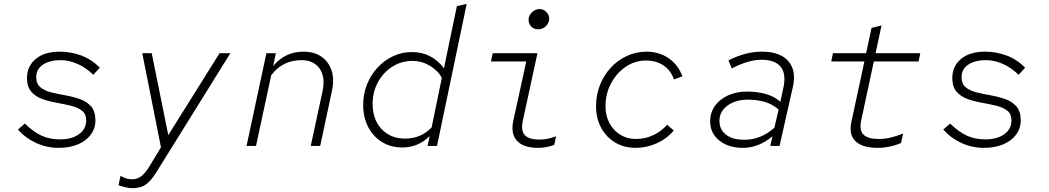

<svg xmlns="http://www.w3.org/2000/svg" viewBox="-20 -757 5440 996"><path d="M284 10Q223 10 168 -15Q113 -40 73 -85L109 -116Q153 -73 195 -53.5Q237 -34 290 -34Q353 -34 390 -61Q427 -88 427 -132Q427 -166 405 -183Q383 -200 348 -208.5Q313 -217 273.5 -224Q234 -231 199 -243.5Q164 -256 142 -281.5Q120 -307 120 -352Q120 -413 165 -451Q210 -489 290 -489Q347 -489 400.5 -469.5Q454 -450 498 -406L464 -369Q425 -407 381 -426Q337 -445 295 -445Q237 -445 202.5 -421.5Q168 -398 168 -357Q168 -322 190 -304Q212 -286 247 -277.5Q282 -269 321.5 -262Q361 -255 396 -242.5Q431 -230 453 -204.5Q475 -179 475 -132Q475 -91 451 -58.5Q427 -26 384 -8Q341 10 284 10Z M665 219Q650 219 633 215Q616 211 595 204L605 155Q622 165 636 169Q650 173 666 173Q692 173 712.5 157.5Q733 142 754 108L815 7L718 -481H767L853 -56L1119 -481H1175L797 127Q775 163 756 183Q737 203 716 211Q695 219 665 219Z M1259 0 1362 -481H1411L1397 -415Q1431 -454 1469.5 -471.5Q1508 -489 1555 -489Q1610 -489 1647.5 -463Q1685 -437 1700 -391.5Q1715 -346 1702 -286L1641 0H1592L1653 -283Q1669 -357 1638 -401Q1607 -445 1544 -445Q1446 -445 1387 -367L1308 0Z M2066 8Q2007 8 1961 -20.5Q1915 -49 1889.5 -99Q1864 -149 1864 -213Q1864 -270 1884 -319.5Q1904 -369 1938.5 -406.5Q1973 -444 2019 -465.5Q2065 -487 2117 -487Q2169 -487 2210.5 -465.5Q2252 -444 2283 -403L2350 -725L2401 -737L2247 0H2198L2209 -51Q2178 -21 2143 -6.5Q2108 8 2066 8ZM1913 -218Q1913 -137 1959.5 -87.5Q2006 -38 2082 -38Q2123 -38 2157 -52.5Q2191 -67 2219 -96L2272 -353Q2252 -391 2210 -416Q2168 -441 2120 -441Q2062 -441 2015 -411Q1968 -381 1940.5 -330.5Q1913 -280 1913 -218Z M2771 -605Q2750 -605 2736 -619Q2722 -633 2722 -655Q2722 -669 2730 -681.5Q2738 -694 2751 -702Q2764 -710 2779 -710Q2799 -710 2814 -695Q2829 -680 2829 -660Q2829 -646 2821 -633Q2813 -620 2800 -612.5Q2787 -605 2771 -605ZM2771 10Q2695 10 2661.5 -27Q2628 -64 2643 -132L2710 -438H2527L2536 -481H2768L2692 -130Q2681 -80 2702 -56.5Q2723 -33 2779 -33Q2800 -33 2820 -37Q2840 -41 2865 -50L2855 -5Q2834 2 2814 6Q2794 10 2771 10Z M3278 10Q3218 10 3171.5 -17.5Q3125 -45 3098.5 -94Q3072 -143 3072 -206Q3072 -265 3092.5 -316.5Q3113 -368 3149 -406.5Q3185 -445 3232.5 -467Q3280 -489 3334 -489Q3399 -489 3448.5 -455Q3498 -421 3520 -361L3476 -345Q3460 -392 3422 -417.5Q3384 -443 3331 -443Q3274 -443 3226.5 -411Q3179 -379 3150 -325Q3121 -271 3121 -205Q3121 -156 3142 -117.5Q3163 -79 3198.5 -57.5Q3234 -36 3279 -36Q3326 -36 3368 -55.5Q3410 -75 3441 -110L3475 -80Q3439 -37 3386.5 -13.5Q3334 10 3278 10Z M3833 10Q3759 10 3711.5 -28Q3664 -66 3664 -127Q3664 -173 3688.5 -207.5Q3713 -242 3756.5 -262Q3800 -282 3857 -282Q3908 -282 3953.5 -269Q3999 -256 4028 -229L4043 -298Q4060 -372 4030.5 -409.5Q4001 -447 3930 -447Q3896 -447 3858.5 -436Q3821 -425 3776 -402L3759 -444Q3803 -466 3845.5 -477.5Q3888 -489 3934 -489Q3995 -489 4035 -467Q4075 -445 4090.5 -404Q4106 -363 4093 -306L4024 0H3976L3987 -50Q3951 -20 3913 -5Q3875 10 3833 10ZM3712 -130Q3712 -85 3746 -58.5Q3780 -32 3840 -32Q3884 -32 3922 -47Q3960 -62 3997 -94L4019 -189Q3985 -218 3945.5 -229Q3906 -240 3860 -240Q3795 -240 3753.5 -209Q3712 -178 3712 -130Z M4533 10Q4454 10 4418.5 -24Q4383 -58 4396 -122L4464 -438H4292L4301 -481H4473L4501 -612L4553 -625L4522 -481H4754L4745 -438H4513L4447 -130Q4437 -80 4460 -58Q4483 -36 4538 -36Q4567 -36 4596.5 -42.5Q4626 -49 4665 -64L4654 -15Q4626 -3 4594.5 3.5Q4563 10 4533 10Z M5084 10Q5023 10 4968 -15Q4913 -40 4873 -85L4909 -116Q4953 -73 4995 -53.5Q5037 -34 5090 -34Q5153 -34 5190 -61Q5227 -88 5227 -132Q5227 -166 5205 -183Q5183 -200 5148 -208.5Q5113 -217 5073.5 -224Q5034 -231 4999 -243.5Q4964 -256 4942 -281.5Q4920 -307 4920 -352Q4920 -413 4965 -451Q5010 -489 5090 -489Q5147 -489 5200.5 -469.5Q5254 -450 5298 -406L5264 -369Q5225 -407 5181 -426Q5137 -445 5095 -445Q5037 -445 5002.5 -421.5Q4968 -398 4968 -357Q4968 -322 4990 -304Q5012 -286 5047 -277.5Q5082 -269 5121.5 -262Q5161 -255 5196 -242.5Q5231 -230 5253 -204.5Q5275 -179 5275 -132Q5275 -91 5251 -58.5Q5227 -26 5184 -8Q5141 10 5084 10Z"/></svg>

Font: Red Hat Mono
Style: Italic
Weight: 300
Italic angle: -12°
Monospace: yes
Designer: Pentagram, MCKL
Foundry: Pentagram, MCKL
Version: Version 1.023